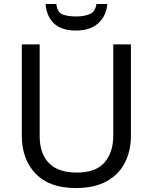

<svg xmlns="http://www.w3.org/2000/svg" viewBox="-20 -938 771 968"><path d="M640 -252Q640 -178 610 -118.5Q580 -59 518.5 -24.5Q457 10 362 10Q229 10 159.5 -62.5Q90 -135 90 -254V-714H180V-251Q180 -164 226.5 -116Q273 -68 367 -68Q464 -68 507.5 -119.5Q551 -171 551 -252V-714H640ZM521 -918Q516 -858 475.5 -821Q435 -784 363 -784Q289 -784 251.5 -820.5Q214 -857 210 -918H264Q269 -877 294 -866Q319 -855 365 -855Q404 -855 432.5 -867Q461 -879 466 -918Z"/></svg>

Font: Noto Sans Tagalog
Style: Regular
Weight: 400
Designer: Monotype Design Team
Foundry: Monotype Imaging Inc.
Version: Version 2.001; ttfautohint (v1.8.4.7-5d5b)